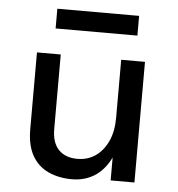

<svg xmlns="http://www.w3.org/2000/svg" viewBox="-50 -724 725 780"><g transform="rotate(5 312.0 -333.5)"><path d="M85.5 0ZM429 -93.5Q406.5 -47 370.5 -21Q328 9 271.5 9Q217.5 9 175.2 -10.5Q133 -30 109.2 -71.5Q85.5 -113 85.5 -179.5V-492H182.5V-188Q182.5 -132.5 209.8 -104Q237 -75.5 286.5 -75.5Q328.5 -75.5 360.2 -97.5Q392 -119.5 410.5 -159.8Q429 -200 429 -255V-492H526V0H429ZM152.5 -676H486V-595.5H152.5Z"/></g></svg>

Font: Betinya Sans Medium
Style: Regular
Weight: 500
Designer: Jonathan Pinhorn
Version: Version 2.001;December 9, 2019;FontCreator 12.0.0.2547 64-bi